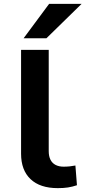

<svg xmlns="http://www.w3.org/2000/svg" viewBox="-20 -963 442 993"><path d="M279 10Q187 10 138 -36.5Q89 -83 89 -168V-705H232V-181Q232 -155 241 -137Q250 -119 267.5 -110Q285 -101 309 -101Q325 -101 340 -102.5Q355 -104 370 -107L378 -5Q354 3 331.5 6.5Q309 10 279 10ZM102 -765 234 -943H402L220 -765Z"/></svg>

Font: Nunito Sans 7pt SemiExpanded
Style: Bold
Weight: 700
Width: 6
Designer: Vernon Adams
Foundry: Vernon Adams
Version: Version 3.101;gftools[0.9.27]